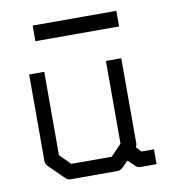

<svg xmlns="http://www.w3.org/2000/svg" viewBox="-72 -724 684 739"><g transform="rotate(-10 270.0 -355.0)"><path d="M104 -659H431V-598H104ZM373 -84 349 -60Q340 -51 328 -51H146Q134 -51 126 -59L67 -117Q58 -126 58 -138V-476H117V-150L158 -109H316L358 -153V-476H418V-141Q418 -139 414 -129L432 -109H481V-51H420Q405 -51 399 -59Z"/></g></svg>

Font: IBM 3270
Style: Regular
Weight: 400
Monospace: yes
Version: Version 2.3.1